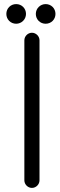

<svg xmlns="http://www.w3.org/2000/svg" viewBox="-20 -914 293 938"><path d="M251 -846C251 -873 230 -894 203 -894C177 -894 155 -873 155 -846C155 -819 176 -798 203 -798C230 -798 251 -819 251 -846ZM107 -846C107 -873 86 -894 59 -894C32 -894 11 -873 11 -846C11 -819 32 -798 59 -798C85 -798 107 -819 107 -846ZM136 4C156 4 173 -13 173 -33V-717C173 -737 156 -754 136 -754C116 -754 99 -737 99 -717V-33C99 -13 116 4 136 4Z"/></svg>

Font: LS
Style: Regular
Weight: 400
Designer: BSozoo
Foundry: BSozoo
Version: Version 001.000